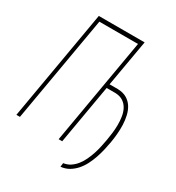

<svg xmlns="http://www.w3.org/2000/svg" viewBox="-201 -830 985 1076"><g transform="rotate(30 292.0 -291.5)"><path d="M363.8 -409.2H417Q452.1 -408.2 475.6 -394.3Q499 -380.4 513.2 -358.2Q527.3 -335.9 533.9 -307.4Q540.5 -278.8 541.5 -248.5Q542.5 -218.3 539.8 -188.2Q537.1 -158.2 532.7 -133.3Q528.3 -108.4 522 -80.3Q515.6 -52.2 506.1 -24.2Q496.6 3.9 483.2 30Q469.7 56.2 451.4 76.9Q433.1 97.7 409.7 111.6Q386.2 125.5 356.4 128.4L359.4 103.5Q384.3 100.1 404.1 86.9Q423.8 73.7 439 54.4Q454.1 35.2 465.3 11.2Q476.6 -12.7 484.6 -37.8Q492.7 -63 497.8 -87.6Q502.9 -112.3 506.8 -133.3Q510.3 -153.8 513.7 -180.2Q517.1 -206.5 517.3 -233.9Q517.6 -261.2 513.4 -287.6Q509.3 -314 498 -334.7Q486.8 -355.5 467.3 -368.7Q447.8 -381.8 417.5 -383.3H359.9L293.5 0H270.5L388.7 -684.6H138.7L20 0H-2.9L120.1 -710.9H416.5Z"/></g></svg>

Font: Roboto Mono Thin
Style: Italic
Weight: 250
Designer: Google
Version: Version 2.000985; 2015; ttfautohint (v1.3)